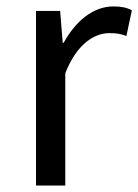

<svg xmlns="http://www.w3.org/2000/svg" viewBox="-20 -577 430 597"><path d="M92 0H183V-349C219 -442 275 -474 320 -474C342 -474 355 -472 373 -465L390 -545C373 -554 356 -557 332 -557C271 -557 216 -513 178 -444H175L167 -543H92Z"/></svg>

Font: Source Han Sans CN Regular
Style: Regular
Weight: 400
Designer: Ryoko NISHIZUKA (kana & ideographs); Paul D. Hunt (Latin, Greek & Cyrillic); Wenlong ZHANG (bopomofo); Sandoll Communica
Foundry: Adobe Systems Incorporated
Version: Version 1.004;PS 1.004;hotconv 1.0.82;makeotf.lib2.5.63406